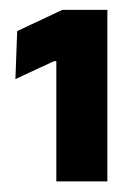

<svg xmlns="http://www.w3.org/2000/svg" viewBox="-20 -722 263 380"><path d="M192.5 -363H91.5V-601H87L10.5 -565.5L14 -660.5L103.5 -702.5H192.5Z"/></svg>

Font: Anek Devanagari
Style: Bold
Weight: 700
Designer: Kailash Malviya (Devanagari) & Yesha Goshar (Latin)
Foundry: Ek Type
Version: Version 1.003